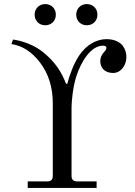

<svg xmlns="http://www.w3.org/2000/svg" viewBox="-20 -922 664 942"><path d="M36 -706C90 -697 135 -669 175 -617C220 -559 239 -490 239 -415V-59C239 -41 230 -32 212 -32H116V0H454V-32H358C340 -32 331 -41 331 -59V-394C331 -426 338 -496 354 -546C378 -621 426 -698 486 -698C497 -698 502 -693 502 -688C502 -681 499 -675 490 -666C479 -654 472 -639 472 -622C472 -591 492 -564 535 -564C574 -564 600 -603 600 -641C600 -662 596 -678 582 -698C570 -714 542 -730 503 -730C451 -730 403 -700 370 -652C341 -610 321 -552 310 -511H304C283 -566 252 -618 189 -668C146 -702 89 -722 44 -728ZM354 -850C354 -820 376 -798 406 -798C436 -798 458 -820 458 -850C458 -880 436 -902 406 -902C376 -902 354 -880 354 -850ZM150 -850C150 -820 172 -798 202 -798C232 -798 254 -820 254 -850C254 -880 232 -902 202 -902C172 -902 150 -880 150 -850Z"/></svg>

Font: Old Standard
Style: Regular
Weight: 400
Designer: Alexey Kryukov <alexios@thessalonica.org.ru>
Version: Version 2.0